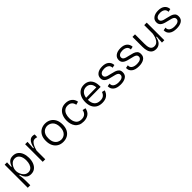

<svg xmlns="http://www.w3.org/2000/svg" viewBox="439 -2171 3975 3975"><g transform="rotate(-45 2426.5 -183.5)"><path d="M84 161V-515H153L147 -387H162Q179 -447 218.5 -487Q258 -527 331 -527Q403 -527 449.5 -490.5Q496 -454 519 -393Q542 -332 542 -258Q542 -180 518 -119Q494 -58 448 -23Q402 12 336 12Q280 12 244.5 -11.5Q209 -35 188.5 -72Q168 -109 158 -147L142 -146Q149 -106 153.5 -61Q158 -16 158 23V161ZM322 -55Q369 -55 401 -82Q433 -109 449 -155.5Q465 -202 465 -261Q465 -352 427.5 -406Q390 -460 323 -460Q273 -460 236 -430Q199 -400 178 -355Q157 -310 157 -264V-254Q157 -228 167 -194.5Q177 -161 197 -129Q217 -97 248 -76Q279 -55 322 -55Z M683 0V-515H753L742 -336H758Q768 -390 787 -433.5Q806 -477 836 -502.5Q866 -528 911 -528Q922 -528 936 -526Q950 -524 967 -518L963 -441Q948 -446 933.5 -449Q919 -452 906 -452Q866 -452 838 -424.5Q810 -397 790.5 -352Q771 -307 757 -253V0Z M1279 12Q1206 12 1151 -20.5Q1096 -53 1065 -114Q1034 -175 1034 -260Q1034 -349 1067 -408.5Q1100 -468 1155 -497.5Q1210 -527 1277 -527Q1346 -527 1401.5 -495.5Q1457 -464 1489.5 -403.5Q1522 -343 1522 -255Q1522 -167 1490 -107.5Q1458 -48 1403 -18Q1348 12 1279 12ZM1282 -52Q1308 -52 1337 -61.5Q1366 -71 1391 -94Q1416 -117 1432 -156Q1448 -195 1448 -254Q1448 -314 1431.5 -354Q1415 -394 1389 -417.5Q1363 -441 1332.5 -451.5Q1302 -462 1274 -462Q1249 -462 1220 -452.5Q1191 -443 1166 -421Q1141 -399 1125 -360.5Q1109 -322 1109 -262Q1109 -183 1136 -137Q1163 -91 1203 -71.5Q1243 -52 1282 -52Z M1877 12Q1809 12 1762.5 -10Q1716 -32 1688 -70Q1660 -108 1647.5 -155Q1635 -202 1635 -252Q1635 -326 1660.5 -388.5Q1686 -451 1738.5 -489Q1791 -527 1871 -527Q1956 -527 2012 -483Q2068 -439 2080 -363L2009 -344Q2006 -370 1991.5 -397.5Q1977 -425 1947.5 -443Q1918 -461 1871 -461Q1817 -461 1781 -433.5Q1745 -406 1727.5 -359Q1710 -312 1710 -252Q1710 -164 1750 -108Q1790 -52 1877 -52Q1940 -52 1977.5 -83.5Q2015 -115 2024 -174L2094 -158Q2077 -69 2018 -28.5Q1959 12 1877 12Z M2422 12Q2342 12 2288 -20.5Q2234 -53 2206.5 -112Q2179 -171 2179 -249Q2179 -329 2206.5 -392Q2234 -455 2286.5 -491Q2339 -527 2414 -527Q2479 -527 2528.5 -497.5Q2578 -468 2605 -406.5Q2632 -345 2628 -249L2252 -246Q2252 -153 2295 -102.5Q2338 -52 2424 -52Q2489 -52 2523.5 -80.5Q2558 -109 2572 -155L2637 -139Q2616 -67 2562.5 -27.5Q2509 12 2422 12ZM2414 -462Q2350 -462 2308 -420Q2266 -378 2255 -302L2558 -305Q2553 -383 2513.5 -422.5Q2474 -462 2414 -462Z M2959 12Q2850 12 2794 -34Q2738 -80 2741 -155L2807 -167Q2801 -111 2844 -81Q2887 -51 2962 -51Q3026 -51 3061.5 -73Q3097 -95 3097 -134Q3097 -164 3077.5 -181Q3058 -198 3024 -207.5Q2990 -217 2947 -227Q2911 -235 2876 -245Q2841 -255 2812 -271Q2783 -287 2766 -312.5Q2749 -338 2749 -377Q2749 -446 2803 -486.5Q2857 -527 2949 -527Q3044 -527 3095 -483Q3146 -439 3149 -368L3083 -354Q3083 -408 3045 -436Q3007 -464 2944 -464Q2887 -464 2854 -441.5Q2821 -419 2821 -381Q2821 -352 2840.5 -335Q2860 -318 2893 -308Q2926 -298 2966 -290Q3019 -279 3065 -264Q3111 -249 3139 -220.5Q3167 -192 3167 -138Q3167 -61 3109 -24.5Q3051 12 2959 12Z M3494 12Q3385 12 3329 -34Q3273 -80 3276 -155L3342 -167Q3336 -111 3379 -81Q3422 -51 3497 -51Q3561 -51 3596.5 -73Q3632 -95 3632 -134Q3632 -164 3612.5 -181Q3593 -198 3559 -207.5Q3525 -217 3482 -227Q3446 -235 3411 -245Q3376 -255 3347 -271Q3318 -287 3301 -312.5Q3284 -338 3284 -377Q3284 -446 3338 -486.5Q3392 -527 3484 -527Q3579 -527 3630 -483Q3681 -439 3684 -368L3618 -354Q3618 -408 3580 -436Q3542 -464 3479 -464Q3422 -464 3389 -441.5Q3356 -419 3356 -381Q3356 -352 3375.5 -335Q3395 -318 3428 -308Q3461 -298 3501 -290Q3554 -279 3600 -264Q3646 -249 3674 -220.5Q3702 -192 3702 -138Q3702 -61 3644 -24.5Q3586 12 3494 12Z M3996 12Q3934 12 3896.5 -18Q3859 -48 3842.5 -101Q3826 -154 3826 -221V-515H3900V-240Q3900 -208 3903.5 -175Q3907 -142 3918 -115Q3929 -88 3952 -71.5Q3975 -55 4014 -55Q4077 -55 4117.5 -115.5Q4158 -176 4170 -270V-515H4243V0H4174L4185 -165H4170Q4152 -73 4106.5 -30.5Q4061 12 3996 12Z M4597 12Q4488 12 4432 -34Q4376 -80 4379 -155L4445 -167Q4439 -111 4482 -81Q4525 -51 4600 -51Q4664 -51 4699.5 -73Q4735 -95 4735 -134Q4735 -164 4715.5 -181Q4696 -198 4662 -207.5Q4628 -217 4585 -227Q4549 -235 4514 -245Q4479 -255 4450 -271Q4421 -287 4404 -312.5Q4387 -338 4387 -377Q4387 -446 4441 -486.5Q4495 -527 4587 -527Q4682 -527 4733 -483Q4784 -439 4787 -368L4721 -354Q4721 -408 4683 -436Q4645 -464 4582 -464Q4525 -464 4492 -441.5Q4459 -419 4459 -381Q4459 -352 4478.5 -335Q4498 -318 4531 -308Q4564 -298 4604 -290Q4657 -279 4703 -264Q4749 -249 4777 -220.5Q4805 -192 4805 -138Q4805 -61 4747 -24.5Q4689 12 4597 12Z"/></g></svg>

Font: Bricolage Grotesque 10pt Light
Style: Regular
Weight: 300
Designer: Mathieu Triay
Foundry: Atelier Triay
Version: Version 1.000; ttfautohint (v1.8.4.7-5d5b);gftools[0.9.32]